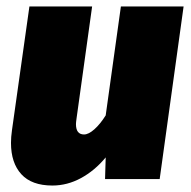

<svg xmlns="http://www.w3.org/2000/svg" viewBox="-20 -554 592 594"><path d="M14 -112Q14 -130 17 -151L71 -534H265L217 -189Q215 -175 215 -170Q215 -138 240 -138Q254 -138 272 -154Q290 -170 307 -197L354 -534H548L474 0H305L307 -67Q273 -26 230.5 -3Q188 20 142 20Q78 20 46 -15Q14 -50 14 -112Z"/></svg>

Font: FiraGO Heavy
Style: Italic
Weight: 900
Italic angle: -8°
Designer: bBox Type GmbH
Foundry: bBox Type GmbH
Version: Version 1.001